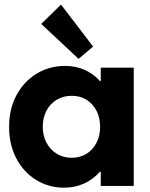

<svg xmlns="http://www.w3.org/2000/svg" viewBox="-20 -826 665 853"><path d="M427.7 -62.5H423.3Q393.6 -28.8 353.3 -10.5Q313 7.8 264.6 7.8Q195.8 7.8 139.6 -27.1Q83.5 -62 51.8 -123.8Q20 -185.5 20.5 -262.7Q20 -339.8 52.5 -401.6Q85 -463.4 142.1 -498.3Q199.2 -533.2 269.5 -533.2Q316.9 -533.2 356.2 -515.6Q395.5 -498 424.3 -465.8H427.7V-525.4H574.2V0H427.7ZM424.8 -262.7Q424.8 -303.2 408.4 -334.5Q392.1 -365.7 363.8 -383.1Q335.4 -400.4 298.8 -400.4Q261.2 -400.4 231.9 -382.8Q202.6 -365.2 186.3 -334Q169.9 -302.7 169.9 -262.7Q169.9 -223.6 186.3 -192.4Q202.6 -161.1 231.9 -143.1Q261.2 -125 298.8 -125Q335 -125 363.5 -142.3Q392.1 -159.7 408.4 -190.9Q424.8 -222.2 424.8 -262.7ZM163.1 -719.7 251 -805.7 393.6 -619.1 329.1 -564.5Z"/></svg>

Font: Reddit Sans Chocolate ExtraBold
Style: Regular
Weight: 800
Designer: Stephen Hutchings
Foundry: Reddit
Version: Version 1.011